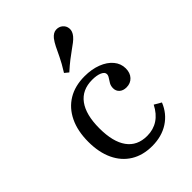

<svg xmlns="http://www.w3.org/2000/svg" viewBox="-200 -759 864 864"><g transform="rotate(-45 232.5 -326.5)"><path d="M252.4 11.3Q193.5 11.3 150.8 -14.9Q108.1 -41.1 85.1 -89.9Q62.1 -138.7 62.1 -205.6Q62.1 -274.2 85.9 -323.8Q109.7 -373.4 153.6 -400Q197.6 -426.6 258.9 -426.6Q304 -426.6 339.5 -412.9Q375 -399.2 395.2 -375Q415.3 -350.8 415.3 -320.2Q415.3 -291.9 399.2 -274.6Q383.1 -257.3 357.3 -257.3Q336.3 -257.3 323.8 -268.5Q311.3 -279.8 311.3 -297.6Q311.3 -312.1 317.7 -323.4Q324.2 -334.7 330.6 -344Q337.1 -353.2 337.1 -362.1Q337.1 -375 319 -383.1Q300.8 -391.1 271.8 -391.1Q207.3 -391.1 173.8 -345.6Q140.3 -300 140.3 -213.7Q140.3 -127.4 173 -82.3Q205.6 -37.1 268.5 -37.1Q308.1 -37.1 338.3 -56.9Q368.5 -76.6 388.7 -116.1L421.8 -96.8Q401.6 -46 357.3 -17.3Q312.9 11.3 252.4 11.3ZM222.6 -487.1 204 -502.4Q228.2 -541.1 240.7 -567.7Q253.2 -594.4 262.5 -612.9Q271.8 -631.5 282.3 -645.2Q298.4 -664.5 316.5 -665.3Q334.7 -666.1 347.6 -655.6Q361.3 -644.4 362.9 -626.2Q364.5 -608.1 349.2 -589.5Q340.3 -579 328.6 -570.2Q316.9 -561.3 301.6 -550.4Q286.3 -539.5 266.9 -524.6Q247.6 -509.7 222.6 -487.1Z"/></g></svg>

Font: Playfair 9pt Light
Style: Regular
Weight: 300
Designer: Claus Eggers Sørensen
Foundry: Claus Eggers Sørensen
Version: Version 2.001;gftools[0.9.30]